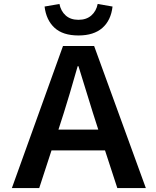

<svg xmlns="http://www.w3.org/2000/svg" viewBox="-20 -949 789 969"><path d="M298 -717H455L716 0H572L510 -190H240L178 0H40ZM205 -916 280 -929Q287 -893 311.5 -871Q336 -849 376 -849Q416 -849 441 -871Q466 -893 473 -929L548 -916Q540 -846 496.5 -808Q453 -770 376 -770Q297 -770 255 -809Q213 -848 205 -916ZM476 -295 449 -379 376 -615H372Q327 -457 302 -379L275 -295Z"/></svg>

Font: Nebula Sans Semibold
Style: Regular
Weight: 600
Designer: Paul D. Hunt for Adobe (as Source Sans)
Foundry: Nebula Entertainment & Broadcasting LLC
Version: Version 1.010